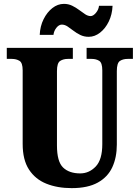

<svg xmlns="http://www.w3.org/2000/svg" viewBox="-20 -961 720 991"><path d="M350 10Q276 10 219 -13Q162 -36 129.5 -86Q97 -136 97 -218V-598Q97 -637 80.5 -647Q64 -657 41 -657H15V-714H356V-657H330Q307 -657 290.5 -646.5Q274 -636 274 -594V-210Q274 -127 305.5 -96.5Q337 -66 394 -66Q440 -66 474 -101.5Q508 -137 508 -217V-598Q508 -637 492 -647Q476 -657 453 -657H427V-714H666V-657H639Q615 -657 599 -646.5Q583 -636 583 -594V-215Q583 -148 559.5 -97.5Q536 -47 484.5 -18.5Q433 10 350 10ZM438 -771Q414 -771 394.5 -780.5Q375 -790 359 -802.5Q343 -815 328.5 -824.5Q314 -834 299 -834Q284 -834 271 -817.5Q258 -801 256 -781H185Q187 -826 205 -862Q223 -898 250.5 -919.5Q278 -941 310 -941Q333 -941 352.5 -931.5Q372 -922 388.5 -909.5Q405 -897 419.5 -887.5Q434 -878 448 -878Q461 -878 475 -894.5Q489 -911 491 -931H561Q559 -886 541.5 -850Q524 -814 496.5 -792.5Q469 -771 438 -771Z"/></svg>

Font: Noto Serif Condensed Black
Style: Regular
Weight: 900
Width: 3
Designer: Monotype Design Team
Foundry: Monotype Imaging Inc.
Version: Version 2.015; ttfautohint (v1.8.4.7-5d5b)